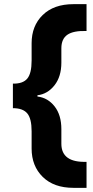

<svg xmlns="http://www.w3.org/2000/svg" viewBox="-20 -778 448 923"><path d="M333 125Q239 125 185.5 72.5Q132 20 132 -64V-147Q132 -208 111 -233Q90 -258 42 -258V-376Q90 -375 111 -400Q132 -425 132 -487V-570Q132 -654 185.5 -706Q239 -758 333 -758H396V-629Q333 -631 304 -611Q275 -591 275 -546V-477Q275 -410 242 -368Q209 -326 160 -320V-314Q210 -308 242.5 -266.5Q275 -225 275 -157V-87Q275 4 396 0V125Z"/></svg>

Font: Txt Sans
Style: Bold
Weight: 700
Designer: Open Source
Foundry: XRLN
Version: Version 1.0